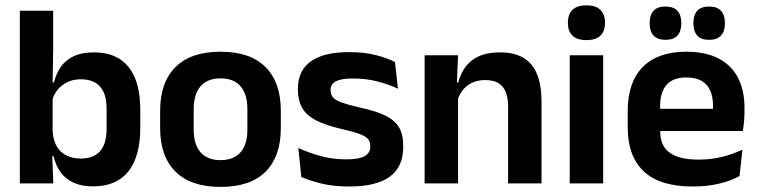

<svg xmlns="http://www.w3.org/2000/svg" viewBox="-20 -702 2904 735"><path d="M336 11.5Q292 11.5 261.2 -2.8Q230.5 -17 211.8 -43Q193 -69 185 -104H148.5L181.5 -202Q183 -167 196.5 -143Q210 -119 234 -107Q258 -95 289.5 -95Q338 -95 363 -123.2Q388 -151.5 388 -208V-287.5Q388 -342.5 363 -370.5Q338 -398.5 289.5 -398.5Q261 -398.5 238.5 -387.8Q216 -377 201 -359Q186 -341 179.5 -317.5L150.5 -386.5H186.5Q194.5 -418.5 212 -444.8Q229.5 -471 260.8 -486.2Q292 -501.5 340.5 -501.5Q427 -501.5 472 -445.8Q517 -390 517 -281V-213Q517 -103 471.5 -45.8Q426 11.5 336 11.5ZM56 0V-661H183.5V-510L181 -360.5L181.5 -345V-150.5L179.5 -120L184 0Z M824.5 13.5Q710.5 13.5 651.8 -45Q593 -103.5 593 -211.5V-278Q593 -386.5 651.8 -445.2Q710.5 -504 824.5 -504Q938 -504 996.5 -445.2Q1055 -386.5 1055 -278V-211.5Q1055 -103.5 996.8 -45Q938.5 13.5 824.5 13.5ZM824.5 -89Q874.5 -89 900.8 -119Q927 -149 927 -205V-284.5Q927 -341.5 900.8 -371.8Q874.5 -402 824.5 -402Q774 -402 747.8 -371.8Q721.5 -341.5 721.5 -284.5V-205Q721.5 -149 747.8 -119Q774 -89 824.5 -89Z M1316 12Q1257 12 1211.2 0.8Q1165.5 -10.5 1133.5 -24.5L1122 -135.5Q1160 -118 1205.8 -105Q1251.5 -92 1306.5 -92Q1354.5 -92 1376 -104.2Q1397.5 -116.5 1397.5 -141V-144Q1397.5 -160.5 1387.8 -171Q1378 -181.5 1353.5 -190.2Q1329 -199 1284.5 -209Q1223 -223.5 1187.2 -242.8Q1151.5 -262 1136 -290.2Q1120.5 -318.5 1120.5 -358V-362.5Q1120.5 -432 1170 -467.2Q1219.5 -502.5 1316.5 -502.5Q1374 -502.5 1418.2 -491.2Q1462.5 -480 1492 -464.5L1503.5 -362.5Q1468.5 -379 1425 -390.2Q1381.5 -401.5 1331.5 -401.5Q1299 -401.5 1280.2 -396.2Q1261.5 -391 1253.5 -381.5Q1245.5 -372 1245.5 -358.5V-356Q1245.5 -341 1254.2 -330Q1263 -319 1286.5 -310.2Q1310 -301.5 1352.5 -291.5Q1414.5 -278.5 1452 -261Q1489.5 -243.5 1506.5 -216.2Q1523.5 -189 1523.5 -145V-139Q1523.5 -63 1472 -25.5Q1420.5 12 1316 12Z M1925 0V-294.5Q1925 -325.5 1916.8 -348Q1908.5 -370.5 1889.5 -383Q1870.5 -395.5 1837.5 -395.5Q1808.5 -395.5 1786.8 -385Q1765 -374.5 1751.2 -356.8Q1737.5 -339 1730.5 -316.5L1710.5 -386.5H1734.5Q1742.5 -419 1761.2 -445Q1780 -471 1812.2 -486.2Q1844.5 -501.5 1893 -501.5Q1949.5 -501.5 1984.5 -480.2Q2019.5 -459 2036.2 -417Q2053 -375 2053 -313V0ZM1605.5 0V-490.5H1733.5L1728.5 -371L1733.5 -360.5V0Z M2161 0V-490.5H2289V0ZM2225 -548.5Q2188.5 -548.5 2171.2 -565.8Q2154 -583 2154 -613.5V-616Q2154 -646.5 2171.2 -664Q2188.5 -681.5 2225 -681.5Q2261 -681.5 2278.5 -664Q2296 -646.5 2296 -616V-613.5Q2296 -582.5 2278.5 -565.5Q2261 -548.5 2225 -548.5Z M2632 12Q2506 12 2444.5 -46Q2383 -104 2383 -214V-278Q2383 -387 2440.5 -445.5Q2498 -504 2607.5 -504Q2681.5 -504 2731 -478Q2780.5 -452 2805.2 -404.2Q2830 -356.5 2830 -290V-272.5Q2830 -254.5 2828.2 -235.8Q2826.5 -217 2823.5 -200.5H2707.5Q2709 -228 2709.2 -252.8Q2709.5 -277.5 2709.5 -297.5Q2709.5 -332 2698.5 -356.2Q2687.5 -380.5 2665 -393Q2642.5 -405.5 2607.5 -405.5Q2556 -405.5 2531.5 -377Q2507 -348.5 2507 -296V-250.5L2507.5 -236V-197.5Q2507.5 -174.5 2514.8 -155Q2522 -135.5 2539 -121.2Q2556 -107 2584.2 -99Q2612.5 -91 2655 -91Q2701 -91 2742.8 -101.2Q2784.5 -111.5 2822 -129L2811 -28Q2777.5 -9.5 2732.2 1.2Q2687 12 2632 12ZM2451 -200.5V-285.5H2797.5V-200.5ZM2527 -549.5Q2497 -549.5 2482 -565.8Q2467 -582 2467 -611.5V-615Q2467 -644.5 2482 -660.8Q2497 -677 2527 -677Q2558.5 -677 2573.2 -660.8Q2588 -644.5 2588 -615V-611.5Q2588 -582 2573.2 -565.8Q2558.5 -549.5 2527 -549.5ZM2694.5 -549.5Q2664 -549.5 2649.2 -565.8Q2634.5 -582 2634.5 -611.5V-615Q2634.5 -644.5 2649.2 -660.8Q2664 -677 2694.5 -677Q2725 -677 2740 -660.8Q2755 -644.5 2755 -615V-611.5Q2755 -582 2740 -565.8Q2725 -549.5 2694.5 -549.5Z"/></svg>

Font: Anek Gurmukhi Medium SemiBold
Style: Regular
Weight: 600
Version: Version 1.003